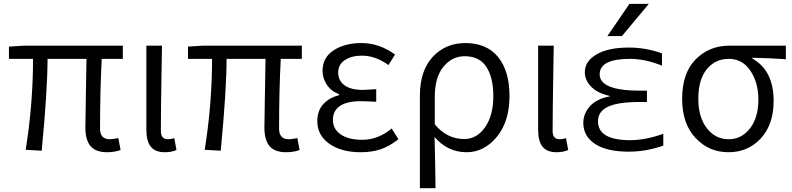

<svg xmlns="http://www.w3.org/2000/svg" viewBox="-20 -777 4109 996"><path d="M535.2 12.7Q476.6 12.7 449.7 -19Q422.9 -50.8 422.9 -115.2Q422.9 -142.6 425.3 -274.9Q427.7 -407.2 428.7 -471.7H226.6Q226.6 -309.6 196.3 4.9L113.3 0Q151.4 -239.3 151.4 -471.7H26.4V-535.2L101.6 -540H617.2V-471.7H507.8Q499 -308.6 499 -109.4Q499 -54.7 549.8 -54.7Q561.5 -54.7 593.8 -60.5L605.5 1Q575.2 12.7 535.2 12.7Z M835 12.7Q785.2 12.7 762.2 -16.1Q739.3 -44.9 739.3 -103.5V-540H820.3Q819.3 -489.3 817.9 -397Q816.4 -304.7 815.4 -231Q814.5 -157.2 814.5 -96.7Q814.5 -54.7 851.6 -54.7Q866.2 -54.7 883.8 -60.5L895.5 1Q870.1 12.7 835 12.7Z M1463.9 12.7Q1405.3 12.7 1378.4 -19Q1351.6 -50.8 1351.6 -115.2Q1351.6 -142.6 1354 -274.9Q1356.4 -407.2 1357.4 -471.7H1155.3Q1155.3 -309.6 1125 4.9L1042 0Q1080.1 -239.3 1080.1 -471.7H955.1V-535.2L1030.3 -540H1545.9V-471.7H1436.5Q1427.7 -308.6 1427.7 -109.4Q1427.7 -54.7 1478.5 -54.7Q1490.2 -54.7 1522.5 -60.5L1534.2 1Q1503.9 12.7 1463.9 12.7Z M1850.6 12.7Q1751 12.7 1688.5 -31.2Q1626 -75.2 1626 -148.4Q1626 -203.1 1657.7 -237.3Q1689.5 -271.5 1739.3 -283.2V-288.1Q1698.2 -303.7 1675.8 -336.9Q1653.3 -370.1 1653.3 -410.2Q1653.3 -478.5 1710.9 -516.1Q1768.6 -553.7 1855.5 -553.7Q1947.3 -553.7 2029.3 -494.1L1995.1 -439.5Q1927.7 -488.3 1857.4 -488.3Q1803.7 -488.3 1769 -465.3Q1734.4 -442.4 1734.4 -400.4Q1734.4 -359.4 1766.6 -335Q1798.8 -310.5 1865.2 -310.5Q1877 -310.5 1931.6 -314.5V-249Q1883.8 -252 1848.6 -252Q1779.3 -252 1743.2 -227.1Q1707 -202.1 1707 -155.3Q1707 -107.4 1747.6 -79.6Q1788.1 -51.8 1859.4 -51.8Q1941.4 -51.8 2011.7 -110.4L2046.9 -54.7Q1999 -17.6 1954.1 -2.4Q1909.2 12.7 1850.6 12.7Z M2158.2 199.2V-279.3Q2158.2 -411.1 2225.1 -482.4Q2292 -553.7 2393.6 -553.7Q2504.9 -553.7 2564 -481Q2623 -408.2 2623 -279.3Q2623 -146.5 2557.1 -66.9Q2491.2 12.7 2400.4 12.7Q2301.8 12.7 2234.4 -66.4Q2237.3 46.9 2239.3 199.2ZM2388.7 -55.7Q2453.1 -55.7 2496.1 -116.7Q2539.1 -177.7 2539.1 -278.3Q2539.1 -375 2502.9 -430.2Q2466.8 -485.4 2390.6 -485.4Q2325.2 -485.4 2280.3 -430.7Q2235.4 -376 2235.4 -274.4V-131.8Q2298.8 -55.7 2388.7 -55.7Z M2867.2 12.7Q2817.4 12.7 2794.4 -16.1Q2771.5 -44.9 2771.5 -103.5V-540H2852.5Q2851.6 -489.3 2850.1 -397Q2848.6 -304.7 2847.7 -231Q2846.7 -157.2 2846.7 -96.7Q2846.7 -54.7 2883.8 -54.7Q2898.4 -54.7 2916 -60.5L2927.7 1Q2902.3 12.7 2867.2 12.7Z M3082 -148.4Q3082 -50.8 3246.1 -49.8Q3329.1 -49.8 3420.9 -83V-21.5Q3330.1 9.8 3242.2 9.8Q3127.9 9.8 3066.9 -30.3Q3005.9 -70.3 3005.9 -139.6Q3005.9 -187.5 3040.5 -226.1Q3075.2 -264.6 3143.6 -277.3V-279.3Q3080.1 -293 3046.9 -327.1Q3013.7 -361.3 3013.7 -402.3Q3013.7 -459 3074.2 -494.6Q3134.8 -530.3 3242.2 -530.3Q3331.1 -530.3 3414.1 -500V-436.5Q3325.2 -471.7 3249 -471.7Q3090.8 -471.7 3090.8 -391.6Q3090.8 -306.6 3301.8 -306.6H3335.9V-248H3301.8Q3184.6 -248 3133.3 -223.1Q3082 -198.2 3082 -148.4ZM3245.1 -756.8H3345.7L3206.1 -589.8H3130.9Z M3518.6 -263.7Q3518.6 -398.4 3588.9 -469.2Q3659.2 -540 3762.7 -540H4056.6V-469.7Q3977.5 -475.6 3882.8 -477.5V-473.6Q3993.2 -411.1 3993.2 -253.9Q3993.2 -130.9 3926.8 -59.1Q3860.4 12.7 3758.8 12.7Q3657.2 12.7 3587.9 -61.5Q3518.6 -135.7 3518.6 -263.7ZM3759.8 -54.7Q3827.1 -54.7 3870.6 -110.8Q3914.1 -167 3914.1 -260.7Q3914.1 -348.6 3872.6 -410.2Q3831.1 -471.7 3760.7 -471.7Q3690.4 -471.7 3646.5 -418Q3602.5 -364.3 3602.5 -263.7Q3602.5 -168.9 3647 -111.8Q3691.4 -54.7 3759.8 -54.7Z"/></svg>

Font: Gen Shin Gothic Normal
Style: Regular
Weight: 300
Designer: [Source Han Sans]
Ryoko NISHIZUKA  (kana & ideographs); Paul D. Hunt (Latin, Greek & Cyrillic); Wenlong ZHANG  (bopomofo
Version: Version 1.002.20150607